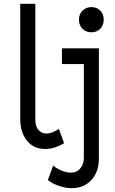

<svg xmlns="http://www.w3.org/2000/svg" viewBox="-20 -772 602 1005"><path d="M355.5 212.9Q323.7 212.9 289.1 201.2Q254.4 189.5 230.5 170.4L258.3 94.7Q277.3 110.8 303.2 121.3Q329.1 131.8 350.6 131.8Q381.3 131.8 400.1 109.9Q418.9 87.9 418.9 53.2V-519H497.6V58.6Q497.6 127.4 458.3 170.2Q418.9 212.9 355.5 212.9ZM216.3 7.8Q155.8 7.8 120.8 -36.1Q85.9 -80.1 85.9 -150.4V-752H165V-144.5Q165 -110.4 181.2 -91.8Q197.3 -73.2 222.2 -73.2Q238.8 -73.2 255.1 -79.6Q271.5 -85.9 288.1 -97.2L315.4 -22.9Q297.4 -10.7 271.2 -1.5Q245.1 7.8 216.3 7.8ZM304.2 -436.5V-519H497.6V-436.5ZM458.5 -603Q429.7 -603 411.4 -621.8Q393.1 -640.6 393.1 -668.9Q393.1 -697.8 411.9 -716.3Q430.7 -734.9 458.5 -734.9Q486.8 -734.9 504.9 -716.3Q522.9 -697.8 522.9 -668.9Q522.9 -640.6 505.1 -621.8Q487.3 -603 458.5 -603Z"/></svg>

Font: Reddit Mono Medium
Style: Regular
Weight: 500
Monospace: yes
Designer: Stephen Hutchings
Foundry: Reddit
Version: Version 1.014